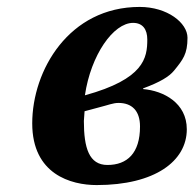

<svg xmlns="http://www.w3.org/2000/svg" viewBox="-20 -522 561 554"><path d="M73 -166C73 -19 185 12 259 12C427 12 519 -57 519 -149C519 -225 452 -260 393 -265V-267C442 -285 468 -301 482 -318C508 -350 521 -366 521 -413C521 -456 463 -502 383 -502C179 -502 73 -319 73 -166ZM222 -173C222 -180 224 -193 224 -201L265 -212C293 -219 306 -225 322 -225C360 -225 384 -203 384 -157C384 -80 347 -46 290 -46C237 -46 222 -95 222 -173ZM225 -247C242 -363 307 -456 364 -456C392 -456 405 -437 405 -408C405 -355 396 -294 225 -247Z"/></svg>

Font: Heuristica
Style: Bold Italic
Weight: 700
Italic angle: -13°
Version: Version 1.0.1